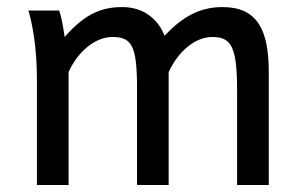

<svg xmlns="http://www.w3.org/2000/svg" viewBox="-20 -528 863 548"><path d="M461.4 -322.3C489.7 -383.3 538.1 -422.4 585.9 -422.4C640.6 -422.4 656.7 -394.5 656.7 -268.6V0H747.1V-322.3C747.1 -442.9 714.4 -507.8 615.2 -507.8C564 -507.8 510.7 -491.7 449.7 -425.8C433.6 -468.8 393.6 -507.8 329.6 -507.8C273.4 -507.8 224.1 -491.2 164.6 -422.4C161.1 -445.8 156.2 -477.5 148.9 -498H61C71.3 -464.4 85.4 -396 85.4 -300.3V0H175.8V-322.3C201.7 -380.9 252.4 -422.4 300.3 -422.4C355 -422.4 371.1 -399.4 371.1 -278.3V0H461.4Z"/></svg>

Font: Andika
Style: Regular
Weight: 400
Designer: Victor Gaultney, Annie Olsen, Julie Remington, Don Collingsworth, Eric Hays
Foundry: SIL International
Version: Version 1.000